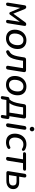

<svg xmlns="http://www.w3.org/2000/svg" viewBox="1920 -2652 869 4750"><g transform="rotate(90 2355.0 -277.5)"><path d="M46 -43 111 -450Q116 -491 156 -491Q175 -491 185 -482.5Q195 -474 203 -458L319 -172L530 -464Q539 -477 550 -484Q561 -491 581 -491Q627 -491 621 -445L556 -35Q550 7 509 7Q491 7 482 -2.5Q473 -12 473 -30Q473 -38 474 -43L520 -335L343 -91Q337 -83 330 -78Q323 -73 311 -73Q288 -73 281 -95L176 -343L128 -35Q121 7 82 7Q40 7 46 -43Z M715 -207Q715 -290 748.5 -356Q782 -422 841.5 -459Q901 -496 976 -496Q1077 -496 1135 -438Q1193 -380 1193 -280Q1193 -197 1159.5 -131Q1126 -65 1066.5 -28Q1007 9 932 9Q831 9 773 -49Q715 -107 715 -207ZM1098 -283Q1098 -350 1065 -386Q1032 -422 973 -422Q897 -422 853.5 -360Q810 -298 810 -204Q810 -137 842.5 -101Q875 -65 934 -65Q1010 -65 1054 -127Q1098 -189 1098 -283Z M1609 -46 1667 -412H1483L1473 -349Q1455 -235 1432 -166.5Q1409 -98 1373 -59Q1337 -20 1280 2Q1271 6 1262 6Q1245 6 1234 -6.5Q1223 -19 1223 -35Q1223 -47 1229.5 -57Q1236 -67 1248 -73Q1287 -91 1312.5 -122.5Q1338 -154 1355.5 -209Q1373 -264 1387 -355L1400 -438Q1407 -487 1457 -487H1716Q1739 -487 1752 -475.5Q1765 -464 1765 -443Q1765 -435 1764 -430L1701 -36Q1695 7 1651 7Q1627 7 1616 -6.5Q1605 -20 1609 -46Z M1860 -207Q1860 -290 1893.5 -356Q1927 -422 1986.5 -459Q2046 -496 2121 -496Q2222 -496 2280 -438Q2338 -380 2338 -280Q2338 -197 2304.5 -131Q2271 -65 2211.5 -28Q2152 9 2077 9Q1976 9 1918 -49Q1860 -107 1860 -207ZM2243 -283Q2243 -350 2210 -386Q2177 -422 2118 -422Q2042 -422 1998.5 -360Q1955 -298 1955 -204Q1955 -137 1987.5 -101Q2020 -65 2079 -65Q2155 -65 2199 -127Q2243 -189 2243 -283Z M2359 103Q2359 94 2360 89L2379 -31Q2385 -75 2429 -75H2439Q2479 -117 2503 -181.5Q2527 -246 2543 -345L2558 -438Q2565 -487 2614 -487H2863Q2886 -487 2899 -475.5Q2912 -464 2912 -443Q2912 -435 2911 -430L2855 -75H2881Q2906 -75 2917.5 -61.5Q2929 -48 2925 -24L2905 96Q2899 137 2859 137Q2840 137 2831.5 124.5Q2823 112 2826 89L2840 0H2454L2438 97Q2432 137 2393 137Q2377 137 2368 128Q2359 119 2359 103ZM2766 -75 2819 -414H2636L2622 -325Q2609 -245 2585.5 -179Q2562 -113 2529 -75Z M3033 -48 3097 -448Q3104 -494 3151 -494Q3170 -494 3180 -483.5Q3190 -473 3190 -453Q3190 -444 3189 -439L3126 -39Q3117 7 3072 7Q3050 7 3039.5 -7.5Q3029 -22 3033 -48ZM3117 -635Q3117 -659 3133.5 -675.5Q3150 -692 3174 -692Q3197 -692 3213.5 -675.5Q3230 -659 3230 -635Q3230 -612 3213.5 -595.5Q3197 -579 3174 -579Q3150 -579 3133.5 -595.5Q3117 -612 3117 -635Z M3287 -209Q3287 -284 3316 -349.5Q3345 -415 3404.5 -455.5Q3464 -496 3552 -496Q3588 -496 3624 -486.5Q3660 -477 3686 -461Q3700 -453 3706.5 -442Q3713 -431 3713 -420Q3713 -405 3704 -394.5Q3695 -384 3681 -384Q3672 -384 3661 -390Q3615 -421 3556 -421Q3497 -421 3458 -391Q3419 -361 3401 -313Q3383 -265 3383 -210Q3383 -142 3416 -104Q3449 -66 3518 -66Q3569 -66 3615 -95Q3623 -100 3633 -100Q3646 -100 3656 -89Q3666 -78 3666 -64Q3666 -43 3645 -30Q3619 -12 3580.5 -1.5Q3542 9 3506 9Q3398 9 3342.5 -49.5Q3287 -108 3287 -209Z M3863 -33Q3863 -42 3864 -47L3922 -412H3789Q3769 -412 3757.5 -420Q3746 -428 3746 -443Q3746 -464 3759 -475.5Q3772 -487 3794 -487H4160Q4181 -487 4192 -478.5Q4203 -470 4203 -456Q4203 -435 4190.5 -423.5Q4178 -412 4155 -412H4016L3957 -40Q3950 7 3902 7Q3883 7 3873 -3.5Q3863 -14 3863 -33Z M4215 -52 4279 -450Q4285 -494 4330 -494Q4353 -494 4364 -480.5Q4375 -467 4371 -442L4351 -317H4490Q4571 -317 4615 -278Q4659 -239 4659 -172Q4659 -91 4604 -45.5Q4549 0 4455 0H4259Q4234 0 4222.5 -13.5Q4211 -27 4215 -52ZM4570 -166Q4570 -252 4467 -252H4341L4312 -65H4447Q4508 -65 4539 -90.5Q4570 -116 4570 -166Z"/></g></svg>

Font: SN Pro
Style: Italic
Weight: 400
Italic angle: -9°
Designer: Tobias Whetton
Foundry: Supernotes
Version: Version 1.003